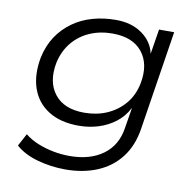

<svg xmlns="http://www.w3.org/2000/svg" viewBox="-78 -582 863 850"><g transform="rotate(10 353.5 -157.5)"><path d="M269 188Q205 188 144 171Q83 154 45 120L75 64Q101 85 134.5 98.5Q168 112 204.5 119Q241 126 277 126Q369 126 427.5 83.5Q486 41 498 -38L513 -130H512Q492 -91 458 -65Q424 -39 382 -26Q340 -13 294 -13Q212 -13 158 -47Q104 -81 83 -141.5Q62 -202 77 -282Q89 -337 116 -377.5Q143 -418 182.5 -446.5Q222 -475 271.5 -489Q321 -503 376 -503Q447 -503 494.5 -469Q542 -435 553 -382L571 -494H639L569 -47Q557 30 516.5 82.5Q476 135 412.5 161.5Q349 188 269 188ZM308 -74Q364 -74 410 -94Q456 -114 488.5 -152Q521 -190 532 -245Q549 -333 506 -387Q463 -441 372 -441Q316 -441 270 -421Q224 -401 192.5 -363Q161 -325 149 -271Q132 -183 174.5 -128.5Q217 -74 308 -74Z"/></g></svg>

Font: Nunito Sans 7pt SemiExpanded Light
Style: Italic
Weight: 300
Width: 6
Italic angle: -9°
Designer: Vernon Adams
Foundry: Vernon Adams
Version: Version 3.101;gftools[0.9.27]